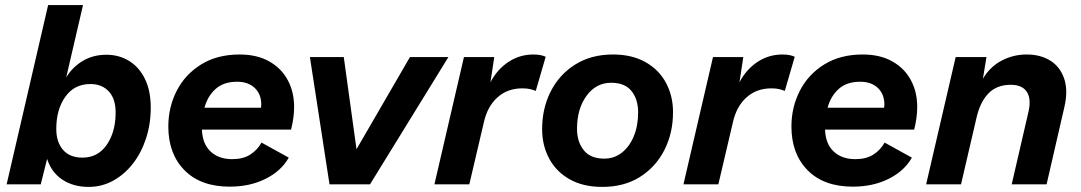

<svg xmlns="http://www.w3.org/2000/svg" viewBox="-20 -724 4246 754"><path d="M398 -509Q447 -509 486.5 -485Q526 -461 549 -414.5Q572 -368 572 -301Q572 -237 553.5 -180.5Q535 -124 502 -81.5Q469 -39 424.5 -14.5Q380 10 328 10Q268 10 225 -18.5Q182 -47 165 -100L140 0H6L169 -704H306L240 -420Q264 -460 304.5 -484.5Q345 -509 398 -509ZM304 -105Q363 -105 397.5 -153Q432 -201 434 -274Q436 -332 409 -363Q382 -394 335 -394Q272 -394 236.5 -344Q201 -294 201 -218Q201 -166 227.5 -135.5Q254 -105 304 -105Z M882 9Q768 9 704.5 -55.5Q641 -120 641 -227Q641 -303 674 -367.5Q707 -432 770 -471Q833 -510 921 -510Q989 -510 1037 -483Q1085 -456 1110 -409.5Q1135 -363 1135 -304Q1135 -262 1123 -215H773Q775 -159 807 -129Q839 -99 892 -99Q934 -99 962 -116.5Q990 -134 1007 -164L1114 -105Q1085 -53 1023.5 -22Q962 9 882 9ZM911 -403Q858 -403 826.5 -374.5Q795 -346 783 -301H1005Q1006 -307 1006 -314Q1006 -354 980.5 -378.5Q955 -403 911 -403Z M1590 -500H1741L1433 0H1274L1197 -500H1330L1380 -138Z M1686 0 1802 -500H1921L1906 -401Q1933 -452 1977 -481Q2021 -510 2075 -510Q2091 -510 2103 -507.5Q2115 -505 2123 -501L2084 -367Q2074 -371 2062 -374Q2050 -377 2031 -377Q1973 -377 1933.5 -341.5Q1894 -306 1880 -243L1823 0Z M2345 10Q2270 10 2217 -20Q2164 -50 2136.5 -101.5Q2109 -153 2109 -217Q2109 -299 2143 -365.5Q2177 -432 2239.5 -471Q2302 -510 2387 -510Q2462 -510 2515 -480Q2568 -450 2595.5 -398.5Q2623 -347 2623 -284Q2623 -201 2589 -134.5Q2555 -68 2493 -29Q2431 10 2345 10ZM2353 -101Q2392 -101 2422 -124.5Q2452 -148 2469 -189Q2486 -230 2486 -283Q2486 -334 2460 -366.5Q2434 -399 2380 -399Q2321 -399 2283.5 -348Q2246 -297 2246 -218Q2246 -167 2272.5 -134Q2299 -101 2353 -101Z M2664 0 2780 -500H2899L2884 -401Q2911 -452 2955 -481Q2999 -510 3053 -510Q3069 -510 3081 -507.5Q3093 -505 3101 -501L3062 -367Q3052 -371 3040 -374Q3028 -377 3009 -377Q2951 -377 2911.5 -341.5Q2872 -306 2858 -243L2801 0Z M3329 9Q3215 9 3151.5 -55.5Q3088 -120 3088 -227Q3088 -303 3121 -367.5Q3154 -432 3217 -471Q3280 -510 3368 -510Q3436 -510 3484 -483Q3532 -456 3557 -409.5Q3582 -363 3582 -304Q3582 -262 3570 -215H3220Q3222 -159 3254 -129Q3286 -99 3339 -99Q3381 -99 3409 -116.5Q3437 -134 3454 -164L3561 -105Q3532 -53 3470.5 -22Q3409 9 3329 9ZM3358 -403Q3305 -403 3273.5 -374.5Q3242 -346 3230 -301H3452Q3453 -307 3453 -314Q3453 -354 3427.5 -378.5Q3402 -403 3358 -403Z M3617 0 3733 -500H3854L3840 -415Q3868 -462 3913.5 -486Q3959 -510 4012 -510Q4066 -510 4104.5 -486Q4143 -462 4159 -415.5Q4175 -369 4160 -304L4090 0H3953L4018 -281Q4031 -334 4013 -362.5Q3995 -391 3949 -391Q3894 -391 3861 -356.5Q3828 -322 3814 -258L3754 0Z"/></svg>

Font: Prodigy Sans SemiBold
Style: Italic
Weight: 600
Italic angle: -13°
Designer: Wei Huang
Foundry: Wei Huang
Version: Version 1.003; ttfautohint (v1.8.3)